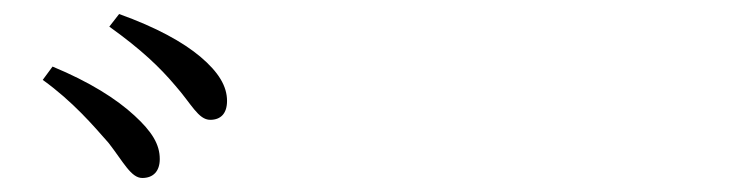

<svg xmlns="http://www.w3.org/2000/svg" viewBox="-20 -862 1040 274"><path d="M135 -658C156 -631 167 -608 183 -608C199 -608 208 -618 208 -635C208 -656 197 -674 172 -697C146 -721 108 -745 55 -767L41 -748C84 -717 113 -683 135 -658ZM230 -740C253 -714 263 -691 280 -691C295 -691 304 -700 304 -718C304 -739 292 -759 266 -781C241 -802 203 -823 150 -842L136 -824C182 -791 208 -766 230 -740Z"/></svg>

Font: Harano Aji Mincho CN
Style: Regular
Weight: 400
Foundry: Masamichi Hosoda
Version: HaranoAjiMinchoCN-Regular version 20230610;ttx 4.39.4